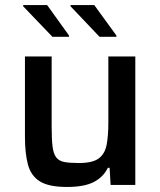

<svg xmlns="http://www.w3.org/2000/svg" viewBox="-20 -734 636 762"><path d="M246 8Q174 8 138.5 -14Q103 -36 91 -80.5Q79 -125 79 -191V-510H185V-233Q185 -182 188.5 -153Q192 -124 203 -109.5Q214 -95 235.5 -91Q257 -87 293 -87Q347 -87 371.5 -105Q396 -123 403 -158.5Q410 -194 410 -247V-510H517V0H419L415 -68H408Q390 -31 352 -11.5Q314 8 246 8ZM442 -588H375L260 -709V-714H354L442 -593ZM254 -588H188L72 -709V-714H167L254 -593Z"/></svg>

Font: Saira Medium
Style: Regular
Weight: 500
Designer: Hector Gatti with collaboration of the Omnibus-Type team
Foundry: Omnibus-Type
Version: Version 1.100; ttfautohint (v1.8.3)